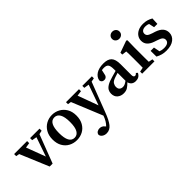

<svg xmlns="http://www.w3.org/2000/svg" viewBox="39 -1604 2729 2729"><g transform="rotate(-45 1403.5 -239.5)"><path d="M318 -437V-479H508V-437L452 -425L288 4H229L48 -428L-3 -437V-479H258V-437L182 -425L291 -135L391 -424Z M770 14Q703 14 648 -16Q593 -46 561 -102.5Q529 -159 529 -239Q529 -319 562.5 -376Q596 -433 651 -463Q706 -493 770 -493Q834 -493 889 -463Q944 -433 977.5 -376.5Q1011 -320 1011 -239Q1011 -159 978.5 -102Q946 -45 891.5 -15.5Q837 14 770 14ZM770 -34Q824 -34 853 -84.5Q882 -135 882 -238Q882 -342 853 -393Q824 -444 770 -444Q659 -444 659 -238Q659 -34 770 -34Z M1368 -439V-479H1560V-439L1504 -428L1333 17Q1290 133 1246 188.5Q1202 244 1137 244Q1098 244 1069.5 224Q1041 204 1039 173Q1045 146 1066.5 133Q1088 120 1114 120Q1134 120 1153.5 128Q1173 136 1193 161L1199 169Q1226 143 1246 109.5Q1266 76 1279 38L1281 32L1091 -431L1040 -439V-479H1301V-439L1222 -428L1335 -120L1392 -280L1444 -427Z M1955 12Q1915 12 1890 -8Q1865 -28 1857 -62Q1820 -25 1789 -5.5Q1758 14 1711 14Q1655 14 1616.5 -18.5Q1578 -51 1578 -112Q1578 -144 1592.5 -172Q1607 -200 1645.5 -224Q1684 -248 1757 -268Q1781 -275 1805 -281.5Q1829 -288 1853 -295V-326Q1853 -396 1833.5 -420Q1814 -444 1765 -444Q1755 -444 1745 -443Q1735 -442 1723 -440L1711 -386Q1707 -350 1690.5 -333Q1674 -316 1649 -316Q1601 -316 1593 -362Q1602 -421 1657.5 -457Q1713 -493 1804 -493Q1891 -493 1930.5 -451.5Q1970 -410 1970 -312V-94Q1970 -49 2000 -49Q2019 -49 2035 -71L2058 -51Q2040 -17 2015 -2.5Q1990 12 1955 12ZM1695 -130Q1695 -93 1715 -76Q1735 -59 1766 -59Q1786 -59 1804 -66.5Q1822 -74 1853 -96V-255Q1836 -250 1819.5 -244.5Q1803 -239 1787 -234Q1729 -215 1712 -187.5Q1695 -160 1695 -130Z M2092 0V-41L2157 -54Q2158 -91 2158 -134.5Q2158 -178 2158 -210V-257Q2158 -298 2157.5 -325.5Q2157 -353 2155 -383L2084 -392V-429L2264 -493L2280 -483L2277 -342V-210Q2277 -178 2277 -134.5Q2277 -91 2278 -53L2339 -41V0ZM2213 -580Q2182 -580 2160 -600Q2138 -620 2138 -651Q2138 -683 2160 -703Q2182 -723 2213 -723Q2245 -723 2266.5 -703Q2288 -683 2288 -651Q2288 -620 2266.5 -600Q2245 -580 2213 -580Z M2568 14Q2523 14 2484 3.5Q2445 -7 2407 -28L2406 -144H2473L2491 -51Q2527 -36 2569 -36Q2620 -36 2645.5 -54Q2671 -72 2671 -104Q2671 -132 2650.5 -150Q2630 -168 2582 -183L2532 -200Q2476 -219 2443.5 -253.5Q2411 -288 2411 -341Q2411 -382 2433 -416.5Q2455 -451 2497.5 -472Q2540 -493 2601 -493Q2644 -493 2679.5 -482.5Q2715 -472 2750 -452L2745 -347H2679L2661 -430Q2634 -443 2599 -443Q2559 -443 2537 -426Q2515 -409 2515 -380Q2515 -353 2533 -336.5Q2551 -320 2603 -303L2642 -291Q2716 -266 2747 -228.5Q2778 -191 2778 -140Q2778 -73 2723.5 -29.5Q2669 14 2568 14Z"/></g></svg>

Font: Source Serif 4 Semibold
Style: Regular
Weight: 600
Designer: Frank Grießhammer
Foundry: Adobe
Version: Version 4.005;hotconv 1.1.0;makeotfexe 2.6.0